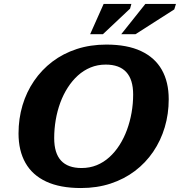

<svg xmlns="http://www.w3.org/2000/svg" viewBox="-20 -936 908 969"><path d="M253.5 -239Q253.5 -163 288 -125.5Q322.5 -88 391.5 -88Q432.5 -88 467.8 -102.2Q503 -116.5 532 -142.8Q561 -169 583.2 -204Q605.5 -239 620.8 -280.5Q636 -322 644 -367.2Q652 -412.5 652 -459Q652 -534.5 617.2 -572.2Q582.5 -610 513.5 -610Q472.5 -610 437.2 -595.5Q402 -581 373.2 -555Q344.5 -529 322 -494Q299.5 -459 284.2 -417.5Q269 -376 261.2 -330.5Q253.5 -285 253.5 -239ZM831.5 -435Q831.5 -361 811.5 -293.8Q791.5 -226.5 753.2 -170.2Q715 -114 660.8 -73Q606.5 -32 538 -9.5Q469.5 13 388.5 13Q283.5 13 213.5 -19.5Q143.5 -52 108.5 -113.8Q73.5 -175.5 73.5 -262.5Q73.5 -337 93.5 -404.2Q113.5 -471.5 151.8 -527.5Q190 -583.5 244.2 -624.8Q298.5 -666 367.2 -688.5Q436 -711 516.5 -711Q622 -711 691.8 -678.2Q761.5 -645.5 796.5 -584Q831.5 -522.5 831.5 -435ZM592 -763.5 713.5 -916H868L859.5 -888.5L664 -763.5ZM435 -763.5 503 -916H643L636.5 -892.5L499.5 -763.5Z"/></svg>

Font: Newsreader 9pt
Style: Bold Italic
Weight: 700
Italic angle: -17°
Designer: Hugues Gentile
Foundry: Production Type
Version: Version 1.003